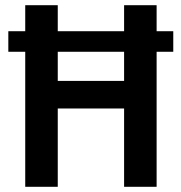

<svg xmlns="http://www.w3.org/2000/svg" viewBox="-20 -718 697 738"><path d="M457 -301H202V0H77V-519H12V-598H77V-698H202V-598H457V-698H582V-598H646V-519H582V0H457ZM457 -407V-519H202V-407Z"/></svg>

Font: IBM Plex Sans Cond SmBld
Style: Regular
Weight: 600
Width: 3
Designer: Mike Abbink, Paul van der Laan, Pieter van Rosmalen
Foundry: Bold Monday
Version: Version 1.3